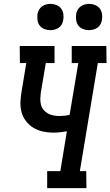

<svg xmlns="http://www.w3.org/2000/svg" viewBox="-20 -973 571 993"><path d="M224 0V-88H292L326 -294Q309 -291 291 -289Q273 -287 256 -287Q228 -287 201 -293Q174 -299 151.5 -313Q129 -327 113 -348.5Q97 -370 90.5 -396.5Q84 -423 86 -451.5Q88 -480 93 -508L116 -647H83L82 -735H262V-647H217L191 -494Q189 -478 188.5 -462Q188 -446 192 -431Q196 -416 205.5 -404.5Q215 -393 228 -386Q241 -379 256.5 -376Q272 -373 288 -373Q300 -373 313.5 -374.5Q327 -376 340 -379L385 -647H351V-735H530L531 -647H486L393 -88H426L427 0ZM440 -817Q424 -817 409 -823Q394 -829 385 -841Q376 -853 374 -869Q372 -885 374 -901Q376 -913 382 -923Q388 -933 397.5 -940Q407 -947 418.5 -950Q430 -953 441 -953Q457 -953 472 -947Q487 -941 496 -929Q505 -917 507.5 -901Q510 -885 507 -869Q505 -857 499.5 -847Q494 -837 484 -830Q474 -823 462.5 -820Q451 -817 440 -817ZM240 -817Q224 -817 209 -823Q194 -829 185 -841Q176 -853 174 -869Q172 -885 174 -901Q176 -913 182 -923Q188 -933 197.5 -940Q207 -947 218.5 -950Q230 -953 241 -953Q257 -953 272 -947Q287 -941 296 -929Q305 -917 307.5 -901Q310 -885 307 -869Q305 -857 299.5 -847Q294 -837 284 -830Q274 -823 262.5 -820Q251 -817 240 -817Z"/></svg>

Font: Iosevka Curly Slab Semibold
Style: Italic
Weight: 600
Italic angle: -9°
Monospace: yes
Designer: Belleve Invis
Foundry: Belleve Invis
Version: Version 22.1.2; ttfautohint (v1.8.4)